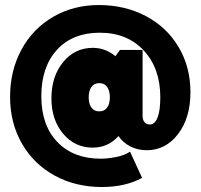

<svg xmlns="http://www.w3.org/2000/svg" viewBox="-20 -686 796 762"><path d="M383.8 56.2Q280.3 56.2 197.3 11Q114.3 -34.2 67.1 -116Q20 -197.8 20 -301.8Q20 -405.8 65.2 -489Q110.4 -572.3 190.9 -619.1Q271.5 -666 372.1 -666Q475.6 -666 558.6 -622.3Q641.6 -578.6 688.7 -499.5Q735.8 -420.4 735.8 -319.8Q735.8 -218.3 686.8 -154.1Q637.7 -89.8 562 -89.8Q526.9 -89.8 497.6 -104.7Q468.3 -119.6 450.2 -146Q409.2 -100.1 348.1 -100.1Q276.9 -100.1 230.5 -155.3Q184.1 -210.4 184.1 -295.9Q184.1 -382.8 230.5 -439.5Q276.9 -496.1 348.1 -496.1Q398.4 -496.1 438 -462.9L456.1 -487.8H545.9V-226.1Q545.9 -210 553.7 -200.9Q561.5 -191.9 574.2 -191.9Q594.7 -191.9 605.5 -220Q616.2 -248 616.2 -299.8Q616.2 -415 550.5 -485.6Q484.9 -556.2 376 -556.2Q268.1 -556.2 206.1 -488.3Q144 -420.4 144 -304.2Q144 -188.5 207.8 -122.3Q271.5 -56.2 379.9 -56.2Q406.2 -56.2 439.5 -62.5Q472.7 -68.8 496.1 -84L543.9 20Q477.5 56.2 383.8 56.2ZM374 -244.1Q393.6 -243.7 404.8 -258.5Q416 -273.4 416 -299.8Q416 -326.2 404.8 -341.3Q393.6 -356.4 374 -356Q354.5 -356.4 343.3 -341.3Q332 -326.2 332 -299.8Q332 -273.4 343.3 -258.5Q354.5 -243.7 374 -244.1Z"/></svg>

Font: Apfel Grotezk Satt
Style: Regular
Weight: 900
Designer: Luigi Gorlero
Foundry: © 2023, Luigi Gorlero & Collletttivo
Version: Version 2.000;Glyphs 3.2 (3217)